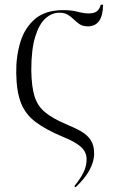

<svg xmlns="http://www.w3.org/2000/svg" viewBox="-20 -587 485 816"><path d="M49 -277Q48 -347 66.5 -408Q85 -469 129 -506.5Q173 -544 249 -544Q284 -544 310 -537Q336 -530 357 -530Q383 -530 394 -541Q405 -552 408 -567H418Q417 -475 353 -475Q332 -475 318.5 -484Q305 -493 293.5 -504.5Q282 -516 268 -524.5Q254 -533 232 -533Q200 -533 173 -508.5Q146 -484 129.5 -430.5Q113 -377 113 -288Q114 -218 127 -177Q140 -136 171.5 -110Q203 -84 259 -60Q298 -44 325 -28.5Q352 -13 366 9Q380 31 380 65Q380 101 359.5 137.5Q339 174 301 209L296 204Q322 172 335 145.5Q348 119 348 90Q348 58 322.5 36Q297 14 244 -7Q175 -36 132 -68Q89 -100 69.5 -148.5Q50 -197 49 -277Z"/></svg>

Font: Noto Serif Display SemiCondensed Light
Style: Regular
Weight: 300
Width: 4
Designer: Monotype Design Team
Foundry: Monotype Imaging Inc.
Version: Version 2.009